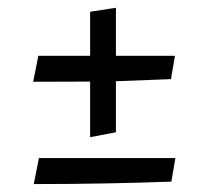

<svg xmlns="http://www.w3.org/2000/svg" viewBox="-20 -478 540 494"><path d="M211.9 -268.1 65.4 -267.6 78.6 -334.5H211.9V-447.8L278.3 -458V-334.5H430.2L419.9 -274.4L278.3 -269V-137.7L211.9 -125ZM80.1 -71.3H431.2L420.9 -10.7Q251 -4.4 66.9 -4.4Z"/></svg>

Font: Vesper Libre
Style: Regular
Weight: 400
Designer: Robert Keller & Kimya Gandhi
Foundry: Mota Italic
Version: Version 1.058